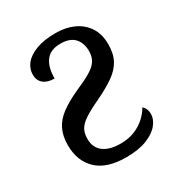

<svg xmlns="http://www.w3.org/2000/svg" viewBox="-138 -640 695 745"><g transform="rotate(-30 209.5 -267.5)"><path d="M215 10Q128 10 84.5 -31.5Q41 -73 41 -144Q41 -185 55.5 -214.5Q70 -244 100.5 -266.5Q131 -289 177 -310Q221 -329 246.5 -344Q272 -359 283.5 -376.5Q295 -394 295 -420Q295 -456 275 -478Q255 -500 213 -500Q168 -500 147 -472.5Q126 -445 126 -394Q95 -394 77.5 -408.5Q60 -423 60 -449Q60 -475 77 -496.5Q94 -518 129 -531.5Q164 -545 218 -545Q262 -545 297 -529Q332 -513 352.5 -482Q373 -451 373 -405Q373 -363 357.5 -334.5Q342 -306 310.5 -284Q279 -262 229 -238Q186 -218 162 -202Q138 -186 128.5 -169Q119 -152 119 -127Q119 -88 146 -67.5Q173 -47 222 -47Q258 -47 286 -58.5Q314 -70 334 -88.5Q354 -107 365 -127Q372 -121 376.5 -111.5Q381 -102 381 -88Q381 -65 363 -42.5Q345 -20 308 -5Q271 10 215 10Z"/></g></svg>

Font: Noto Serif SemiCondensed
Style: Regular
Weight: 400
Width: 4
Designer: Monotype Design Team
Foundry: Monotype Imaging Inc.
Version: Version 2.013